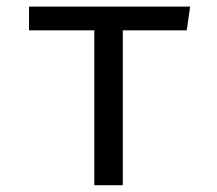

<svg xmlns="http://www.w3.org/2000/svg" viewBox="-20 -546 640 566"><path d="M540.5 -526.5 530.5 -456.5H342V0H258V-456.5H65.5V-526.5Z"/></svg>

Font: Fast_Mono
Style: Regular
Weight: 400
Monospace: yes
Designer: Carrois Corporate, Edenspiekermann AG, Nikita Prokopov
Foundry: Carrois Corporate, Edenspiekermann AG, Nikita Prokopov
Version: Version 5.002